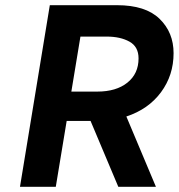

<svg xmlns="http://www.w3.org/2000/svg" viewBox="-20 -720 689 740"><path d="M467 -271 581 0H436L329 -254H237L195 0H57L172 -700H431Q541 -700 595 -647.5Q649 -595 649 -515Q649 -430 600.5 -364.5Q552 -299 467 -271ZM255 -367H355Q428 -367 471 -401.5Q514 -436 514 -495Q514 -540 479 -559.5Q444 -579 391 -579H290Z"/></svg>

Font: Be Vietnam
Style: Bold Italic
Weight: 700
Italic angle: -9.66701°
Designer: Gabriel Lam
Foundry: TypeRant
Version: Version 3.000